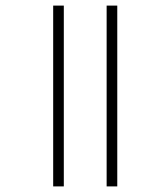

<svg xmlns="http://www.w3.org/2000/svg" viewBox="-20 -668 524 686"><path d="M361 -2H399V-648H361ZM170 -2H208V-648H170Z"/></svg>

Font: Noto Sans Tamil UI SemiCondensed ExtraLight
Style: Regular
Weight: 200
Width: 4
Designer: Jelle Bosma - Monotype Design Team
Foundry: Monotype Imaging Inc.
Version: Version 2.004